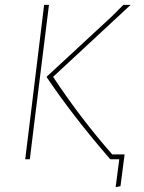

<svg xmlns="http://www.w3.org/2000/svg" viewBox="-20 -657 593 792"><path d="M199 -340Q312 -169 443 -20H494L477 111L457 115L472 0H437L434 -1Q283 -175 173 -338V-341L442 -590L489 -637H519ZM84 0 108 -195 162 -637H182L127 -195L103 0Z"/></svg>

Font: Alegreya Sans Thin
Style: Italic
Weight: 100
Italic angle: -7°
Designer: Juan Pablo del Peral
Foundry: Huerta Tipografica
Version: Version 2.007